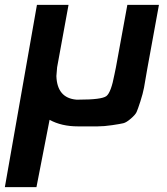

<svg xmlns="http://www.w3.org/2000/svg" viewBox="-50 -520 688 790"><path d="M-30 250 102 -500H232L185 -243L182 -207Q185 -117 264 -110Q269 -110 275 -110Q368 -110 387.5 -124.5Q407 -139 421 -214Q425 -233 427 -243L474 -500H604L556 -237Q547 -183 542.5 -159Q538 -135 527.5 -102.5Q517 -70 512 -59Q507 -48 488.5 -32Q470 -16 457.5 -13Q445 -10 411.5 -5Q378 0 351.5 0Q325 0 271 0Q203 0 154 -27L100 250Z"/></svg>

Font: Hermit
Style: Bold Italic
Weight: 700
Italic angle: -10°
Designer: Pablo Caro
Version: Version 2.000;PS 002.000;hotconv 1.0.88;makeotf.lib2.5.64775